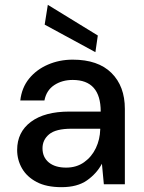

<svg xmlns="http://www.w3.org/2000/svg" viewBox="-20 -763 597 795"><path d="M235 12Q172 12 131.5 -9.5Q91 -31 71 -66Q51 -101 51 -142Q51 -216 108 -258.5Q165 -301 267 -301H397Q397 -432 281 -432Q237 -432 204.5 -410.5Q172 -389 164 -347H64Q70 -400 100.5 -437.5Q131 -475 178.5 -495.5Q226 -516 281 -516Q386 -516 441.5 -461Q497 -406 497 -312V0H410L402 -85Q380 -44 340 -16Q300 12 235 12ZM254 -69Q297 -69 328.5 -91.5Q360 -114 377 -150Q394 -186 395 -227V-230H276Q211 -230 183.5 -207Q156 -184 156 -149Q156 -112 182 -90.5Q208 -69 254 -69ZM375 -547 165 -661 178 -743 385 -616Z"/></svg>

Font: DM Sans Medium
Style: Regular
Weight: 500
Designer: Colophon Foundry, Jonny Pinhorn
Foundry: Colophon Foundry
Version: Version 4.004; ttfautohint (v1.8.4.7-5d5b)